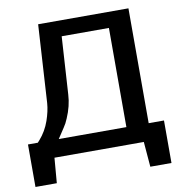

<svg xmlns="http://www.w3.org/2000/svg" viewBox="-90 -787 951 1001"><g transform="rotate(-10 386.0 -286.5)"><path d="M656 -95H737V130H625L614 -3H141L130 130H17V-95H69L79 -106Q115 -147 133 -199Q150 -248 153 -290L178 -703H656ZM538 -95V-620H288L269 -315Q266 -255 239 -193Q229 -168 215 -148L180 -95Z"/></g></svg>

Font: Kanit Cyrillic
Style: Regular
Weight: 400
Designer: Katatrad Team, Sasha Pavljenko
Foundry: CadsonDemak, Pavljenko + Design
Version: Version 1.002;Fontself Maker 3.5.7